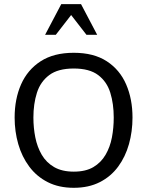

<svg xmlns="http://www.w3.org/2000/svg" viewBox="-20 -895 712 929"><path d="M336.9 13.7Q264.6 13.7 210.9 -13.7Q157.2 -41 121.6 -88.9Q85.9 -136.7 68.4 -197.8Q50.8 -258.8 50.8 -326.2Q50.8 -416 82 -486.8Q113.3 -557.6 176.8 -598.6Q240.2 -639.6 336.9 -639.6Q433.6 -639.6 496.6 -598.6Q559.6 -557.6 590.3 -486.8Q621.1 -416 621.1 -326.2Q621.1 -258.8 604 -197.8Q586.9 -136.7 551.8 -88.9Q516.6 -41 462.9 -13.7Q409.2 13.7 336.9 13.7ZM336.9 -64.5Q394.5 -64.5 431.6 -86.4Q468.8 -108.4 490.7 -146Q512.7 -183.6 521.5 -230Q530.3 -276.4 530.3 -326.2Q530.3 -392.6 513.7 -446.3Q497.1 -500 455.1 -531.7Q413.1 -563.5 336.9 -563.5Q260.7 -563.5 218.3 -531.7Q175.8 -500 158.7 -446.3Q141.6 -392.6 141.6 -326.2Q141.6 -276.4 150.9 -230Q160.2 -183.6 182.1 -146Q204.1 -108.4 242.2 -86.4Q280.3 -64.5 336.9 -64.5ZM198.2 -726.6 276.4 -875H372.1L450.2 -726.6H398.4L324.2 -822.3L250 -726.6Z"/></svg>

Font: Padauk
Style: Regular
Weight: 400
Designer: Debbi Hosken, Becca Hirsbrunner Spalinger
Foundry: SIL International
Version: Version 5.003